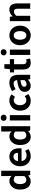

<svg xmlns="http://www.w3.org/2000/svg" viewBox="2188 -3039 865 5281"><g transform="rotate(-90 2620.5 -398.5)"><path d="M276.2 13.8Q206.3 13.8 154.6 -21.2Q102.9 -56.2 74.7 -122Q46.5 -187.8 46.5 -279.9Q46.5 -371.2 80.2 -436.8Q113.9 -502.4 167.7 -538Q221.6 -573.5 281.7 -573.5Q329 -573.5 361.3 -557.3Q393.6 -541.1 424.2 -513L418.9 -601.1V-797.9H565.7V0H446L434.7 -58.3H431.2Q400.5 -27.6 360.4 -6.9Q320.3 13.8 276.2 13.8ZM313.5 -107.4Q343.9 -107.4 369.3 -120.4Q394.6 -133.5 418.9 -164.8V-410.8Q393.8 -434.2 367.4 -443.7Q341 -453.2 314.1 -453.2Q283.2 -453.2 256.7 -433.4Q230.1 -413.7 213.9 -375.7Q197.6 -337.8 197.6 -281.5Q197.6 -223.5 211.3 -184.6Q225 -145.7 251.2 -126.6Q277.4 -107.4 313.5 -107.4Z M967.4 13.8Q888.9 13.8 825.7 -21.2Q762.5 -56.1 725.4 -121.9Q688.2 -187.7 688.2 -279.9Q688.2 -348.1 709.8 -402.2Q731.4 -456.3 768.6 -494.8Q805.8 -533.2 852.5 -553.4Q899.3 -573.5 948.7 -573.5Q1026.1 -573.5 1078 -539.3Q1129.9 -505.1 1156.4 -444.7Q1182.8 -384.4 1182.8 -306.4Q1182.8 -285.9 1180.9 -267.6Q1178.9 -249.4 1176.1 -238.4H830.7Q836.9 -192.8 858.2 -162.1Q879.4 -131.4 912.1 -115.5Q944.8 -99.6 986.6 -99.6Q1020.6 -99.6 1051 -109.4Q1081.3 -119.3 1112.1 -138.2L1161.6 -47.9Q1120.7 -19.8 1070 -3Q1019.4 13.8 967.4 13.8ZM828.4 -336.9H1057.3Q1057.3 -393.2 1031.4 -426.7Q1005.6 -460.2 951.1 -460.2Q922 -460.2 896.2 -446.4Q870.4 -432.6 852.4 -405.4Q834.4 -378.2 828.4 -336.9Z M1501.2 13.8Q1431.3 13.8 1379.6 -21.2Q1327.9 -56.2 1299.7 -122Q1271.5 -187.8 1271.5 -279.9Q1271.5 -371.2 1305.2 -436.8Q1338.9 -502.4 1392.7 -538Q1446.6 -573.5 1506.7 -573.5Q1554 -573.5 1586.3 -557.3Q1618.6 -541.1 1649.2 -513L1643.9 -601.1V-797.9H1790.7V0H1671L1659.7 -58.3H1656.2Q1625.5 -27.6 1585.4 -6.9Q1545.3 13.8 1501.2 13.8ZM1538.5 -107.4Q1568.9 -107.4 1594.3 -120.4Q1619.6 -133.5 1643.9 -164.8V-410.8Q1618.8 -434.2 1592.4 -443.7Q1566 -453.2 1539.1 -453.2Q1508.2 -453.2 1481.7 -433.4Q1455.1 -413.7 1438.9 -375.7Q1422.6 -337.8 1422.6 -281.5Q1422.6 -223.5 1436.3 -184.6Q1450 -145.7 1476.2 -126.6Q1502.4 -107.4 1538.5 -107.4Z M1948.3 0V-559.8H2095V0ZM2021.9 -650.6Q1983.2 -650.6 1960 -672.6Q1936.7 -694.5 1936.7 -731.4Q1936.7 -767.1 1960 -789Q1983.2 -810.8 2021.9 -810.8Q2059.5 -810.8 2083.2 -789Q2107 -767.1 2107 -731.4Q2107 -694.5 2083.2 -672.6Q2059.5 -650.6 2021.9 -650.6Z M2489.8 13.8Q2412.7 13.8 2351 -21.1Q2289.3 -55.9 2253.2 -121.7Q2217.2 -187.5 2217.2 -279.9Q2217.2 -372.8 2256.8 -438.4Q2296.4 -503.9 2361.8 -538.7Q2427.1 -573.5 2502.5 -573.5Q2555 -573.5 2595.1 -556.2Q2635.2 -538.8 2665.9 -511.4L2596.1 -417.6Q2575.6 -435.6 2554.9 -444.8Q2534.2 -454 2511.1 -454Q2468.4 -454 2435.9 -432.3Q2403.3 -410.7 2385.4 -371.7Q2367.5 -332.7 2367.5 -279.9Q2367.5 -227.4 2385.5 -188.2Q2403.5 -148.9 2434.7 -127.3Q2465.9 -105.8 2505.7 -105.8Q2536.4 -105.8 2564 -118.8Q2591.7 -131.9 2615 -150.9L2673.4 -53.9Q2633.4 -18.6 2584.8 -2.4Q2536.2 13.8 2489.8 13.8Z M2899.4 13.8Q2849.9 13.8 2812.6 -7.9Q2775.4 -29.5 2754.8 -67.2Q2734.2 -105 2734.2 -152.6Q2734.2 -242.2 2810.9 -291.6Q2887.7 -341 3056.3 -359.4Q3055.2 -386.8 3046.1 -408.6Q3037 -430.4 3016.4 -442.9Q2995.8 -455.5 2961.1 -455.5Q2922.3 -455.5 2884.3 -440.5Q2846.3 -425.6 2807 -402.4L2754.7 -500.1Q2788.1 -520.7 2825.2 -537.1Q2862.3 -553.4 2903.3 -563.5Q2944.3 -573.5 2988.1 -573.5Q3059.4 -573.5 3107 -545.7Q3154.6 -517.8 3178.9 -463Q3203.1 -408.3 3203.1 -327V0H3083.4L3072.9 -59.9H3068.4Q3032.3 -28.4 2990 -7.3Q2947.8 13.8 2899.4 13.8ZM2947.7 -101.1Q2979.1 -101.1 3004.6 -115.4Q3030.1 -129.7 3056.3 -155.8V-268.4Q2988.4 -260.3 2948.2 -245.2Q2908 -230.1 2891.1 -209.7Q2874.1 -189.3 2874.1 -163.8Q2874.1 -130.8 2894.7 -116Q2915.3 -101.1 2947.7 -101.1Z M3532.9 13.8Q3466.7 13.8 3426.1 -12.6Q3385.4 -39 3367.1 -86Q3348.8 -133 3348.8 -195.4V-444.1H3270.3V-553.2L3357.4 -559.8L3373.9 -711.4H3495.4V-559.8H3634.2V-444.1H3495.4V-195.8Q3495.4 -148 3515.1 -124.9Q3534.8 -101.9 3571.8 -101.9Q3586 -101.9 3601.1 -105.7Q3616.2 -109.6 3627.1 -114.2L3651.6 -7Q3629.3 0.2 3599.8 7Q3570.3 13.8 3532.9 13.8Z M3749.3 0V-559.8H3896V0ZM3822.9 -650.6Q3784.2 -650.6 3761 -672.6Q3737.7 -694.5 3737.7 -731.4Q3737.7 -767.1 3761 -789Q3784.2 -810.8 3822.9 -810.8Q3860.5 -810.8 3884.2 -789Q3908 -767.1 3908 -731.4Q3908 -694.5 3884.2 -672.6Q3860.5 -650.6 3822.9 -650.6Z M4287.3 13.8Q4217.3 13.8 4155.6 -21.1Q4093.9 -55.9 4056 -121.7Q4018.2 -187.5 4018.2 -279.9Q4018.2 -372.8 4056 -438.4Q4093.9 -503.9 4155.6 -538.7Q4217.3 -573.5 4287.3 -573.5Q4339.7 -573.5 4388.1 -553.9Q4436.4 -534.2 4474 -496.4Q4511.6 -458.5 4533.6 -404.2Q4555.6 -349.8 4555.6 -279.9Q4555.6 -187.5 4517.6 -121.7Q4479.7 -55.9 4418.5 -21.1Q4357.3 13.8 4287.3 13.8ZM4287.3 -105.8Q4325.3 -105.8 4351.9 -127.3Q4378.5 -148.9 4392 -188.2Q4405.5 -227.4 4405.5 -279.9Q4405.5 -332.7 4392 -371.7Q4378.5 -410.7 4351.9 -432.3Q4325.3 -454 4287.3 -454Q4249.2 -454 4222.7 -432.3Q4196.1 -410.7 4182.3 -371.7Q4168.5 -332.7 4168.5 -279.9Q4168.5 -227.4 4182.3 -188.2Q4196.1 -148.9 4222.7 -127.3Q4249.2 -105.8 4287.3 -105.8Z M4679.3 0V-559.8H4799L4810.4 -485.9H4813.2Q4849.5 -522.2 4893.7 -547.9Q4937.9 -573.5 4995.2 -573.5Q5085.6 -573.5 5126.9 -514.3Q5168.2 -455 5168.2 -349.1V0H5021.5V-330.9Q5021.5 -396 5002.5 -421.9Q4983.5 -447.7 4942.1 -447.7Q4907.9 -447.7 4882.6 -431.9Q4857.3 -416 4826 -385.1V0Z"/></g></svg>

Font: Noto Sans TC Thin
Style: Regular
Weight: 100
Designer: Ryoko NISHIZUKA 西塚涼子 (kana, bopomofo & ideographs); Paul D. Hunt (Latin, Greek & Cyrillic); Sandoll Communications 산돌커뮤니
Foundry: Adobe
Version: Version 2.004-H2;hotconv 1.0.118;makeotfexe 2.5.65603